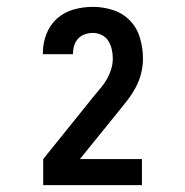

<svg xmlns="http://www.w3.org/2000/svg" viewBox="-20 -863 540 560"><path d="M394 -323H106V-399L255 -584Q265 -596 275 -608Q285 -620 292.5 -633.5Q300 -647 304.5 -662Q309 -677 309 -692Q309 -706 306 -719Q303 -732 296 -743.5Q289 -755 276.5 -761Q264 -767 251 -767Q239 -767 227.5 -763Q216 -759 208 -750.5Q200 -742 196.5 -730.5Q193 -719 193 -707V-705H105V-709Q105 -737 115.5 -764Q126 -791 147 -809.5Q168 -828 195.5 -835.5Q223 -843 251 -843Q281 -843 310 -833.5Q339 -824 359.5 -802.5Q380 -781 388.5 -751.5Q397 -722 397 -692Q397 -670 391.5 -648.5Q386 -627 375.5 -607.5Q365 -588 351.5 -570.5Q338 -553 324 -536L213 -399H394Z"/></svg>

Font: Iosevka Custom
Style: Bold
Weight: 700
Monospace: yes
Designer: Belleve Invis
Foundry: Belleve Invis
Version: Version 30.3.3; ttfautohint (v1.8.3)